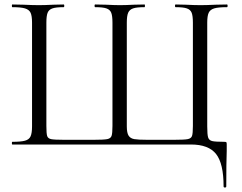

<svg xmlns="http://www.w3.org/2000/svg" viewBox="-20 -645 1078 857"><path d="M35 -12Q73 -12 91.5 -17Q110 -22 116.5 -36.5Q123 -51 123 -81V-544Q123 -574 116.5 -588Q110 -602 91.5 -607.5Q73 -613 35 -613Q33 -613 33 -619Q33 -625 35 -625L85 -624Q127 -622 153 -622Q179 -622 219 -624L264 -625Q267 -625 267 -619Q267 -613 264 -613Q230 -613 214 -607.5Q198 -602 192.5 -588Q187 -574 187 -544V-83Q187 -49 190.5 -38Q194 -27 208 -24Q222 -21 265 -21H399Q443 -21 458.5 -24Q474 -27 478 -38.5Q482 -50 482 -83V-544Q482 -574 476.5 -588Q471 -602 455 -607.5Q439 -613 405 -613Q402 -613 402 -619Q402 -625 405 -625L453 -624Q493 -622 515 -622Q540 -622 578 -624L625 -625Q627 -625 627 -619Q627 -613 625 -613Q590 -613 574 -607.5Q558 -602 552 -588Q546 -574 546 -544V-81Q546 -52 554 -39.5Q562 -27 579.5 -24Q597 -21 637 -21H758Q803 -21 818 -24Q833 -27 837 -38Q841 -49 841 -83V-544Q841 -574 835.5 -588Q830 -602 814 -607.5Q798 -613 764 -613Q761 -613 761 -619Q761 -625 764 -625L809 -624Q849 -622 875 -622Q901 -622 943 -624L993 -625Q996 -625 996 -619Q996 -613 993 -613Q954 -613 936 -607.5Q918 -602 911.5 -588Q905 -574 905 -544V-81Q905 -44 909 -31.5Q913 -19 926.5 -15.5Q940 -12 981 -12Q989 -12 990.5 -10Q992 -8 992 0V29Q990 79 990 187Q990 192 984 192Q978 192 978 187Q978 85 944.5 42.5Q911 0 832 0H35Q33 0 33 -6Q33 -12 35 -12Z"/></svg>

Font: Cormorant Unicase
Style: Regular
Weight: 400
Designer: Christian Thalmann (Catharsis Fonts)
Foundry: Catharsis Fonts
Version: Version 4.000